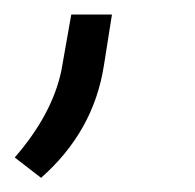

<svg xmlns="http://www.w3.org/2000/svg" viewBox="-61 -113 271 267"><path d="M-3.9 134.3 -40.5 106Q11.7 45.9 24.4 -15.1L38.1 -92.8H94.7L83.5 -22Q69.3 69.8 -3.9 134.3Z"/></svg>

Font: MAUL Condensed Light Italic
Style: Light Italic
Weight: 300
Italic angle: -12°
Designer: MAUL
Version: Version 1.0; 2020; ttfautohint (v1.8.3)